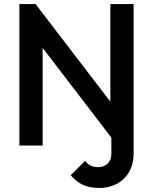

<svg xmlns="http://www.w3.org/2000/svg" viewBox="-20 -720 757 950"><path d="M76 0H191V-483L531 -39V42C531 85 501 107 465 107C436 107 417 97 401 76L330 147C366 189 405 210 473 210C562 210 641 151 641 41V-700H526V-217L156 -700H76Z"/></svg>

Font: MV Cash Medium
Style: Regular
Weight: 500
Designer: Rodrigo Fuenzalida
Foundry: fragTYPE
Version: Version 1.100;Glyphs 3.1.2 (3151)